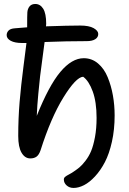

<svg xmlns="http://www.w3.org/2000/svg" viewBox="-20 -760 642 956"><path d="M346.2 175.8Q325.7 175.8 311.8 163.3Q297.9 150.9 297.9 133.8Q297.9 126 304.2 120.6Q310.5 115.2 325 107.7Q339.4 100.1 347.2 94.2Q363.3 83.5 375.7 73.2Q388.2 63 405.3 41Q422.4 19 433.6 -7.6Q444.8 -34.2 452.9 -77.4Q460.9 -120.6 460.9 -172.9Q460.9 -252 441.7 -304.7Q422.4 -357.4 394 -377.9Q357.9 -375.5 295.7 -274.7Q233.4 -173.8 182.1 -12.2Q174.3 10.7 162.1 19.8Q149.9 28.8 130.9 28.8Q104 28.8 87.4 0.5Q70.8 -27.8 70.8 -83Q70.8 -169.9 77.6 -252Q84.5 -334 96.9 -429.2Q109.4 -524.4 111.8 -545.9H89.8Q53.7 -545.9 33.4 -556.9Q13.2 -567.9 13.2 -585Q13.2 -598.1 22.7 -607.9Q32.2 -617.7 54.2 -619.1Q64 -620.1 84.5 -621.6Q105 -623 115.2 -624Q115.2 -687.5 116.2 -699.2Q117.7 -716.8 127.4 -728.5Q137.2 -740.2 155.8 -740.2Q180.2 -740.2 195.1 -716.6Q210 -692.9 210 -641.1Q210 -632.8 209 -628.9Q323.2 -632.8 378.9 -632.8Q423.3 -632.8 446.3 -619.9Q469.2 -606.9 469.2 -590.8Q469.2 -574.2 454.1 -564.7Q439 -555.2 412.1 -555.2Q312 -555.2 202.1 -550.8Q202.1 -548.8 192.6 -479Q183.1 -409.2 179.7 -380.6Q176.3 -352.1 170.7 -292.5Q165 -232.9 163.1 -183.1Q223.1 -333.5 280.5 -401.9Q337.9 -470.2 397 -470.2Q437 -470.2 467.8 -444.3Q498.5 -418.5 516.1 -375.7Q533.7 -333 542.2 -284.7Q550.8 -236.3 550.8 -185.1Q550.8 -115.2 537.4 -54.7Q523.9 5.9 502.2 47.4Q480.5 88.9 453.1 118.4Q425.8 147.9 398.4 161.9Q371.1 175.8 346.2 175.8Z"/></svg>

Font: Shantell Sans Bouncy
Style: Regular
Weight: 400
Designer: Stephen Nixon, Anya Danilova, Shantell Martin
Foundry: Arrow Type
Version: Version 1.006;[9816181b4]